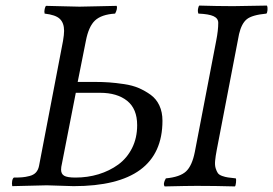

<svg xmlns="http://www.w3.org/2000/svg" viewBox="-20 -667 980 689"><path d="M338.9 -334H252L202.1 -79.1Q199.2 -67.4 199.2 -58.1Q199.2 -43 210.2 -36.4Q221.2 -29.8 251 -29.8Q294.4 -29.8 333.7 -41.7Q373 -53.7 404.3 -76.4Q435.5 -99.1 453.9 -135.5Q472.2 -171.9 472.2 -217.8Q472.2 -276.4 436.3 -305.2Q400.4 -334 338.9 -334ZM23.9 1Q22 -8.8 23.7 -17.8Q25.4 -26.9 29.8 -29.8Q48.8 -29.8 60.1 -30.8Q71.3 -31.7 85.9 -35.4Q100.6 -39.1 108.9 -48.1Q117.2 -57.1 120.1 -71.8L206.1 -520Q210 -543 210 -556.2Q210 -584.5 194.8 -599.1Q179.7 -613.8 140.1 -618.2Q138.2 -626 140.4 -635Q142.6 -644 145 -646Q165 -646 205.1 -644.5Q245.1 -643.1 265.1 -643.1Q287.6 -643.1 332 -644.5Q376.5 -646 398.9 -646Q402.3 -635.3 393.1 -618.2Q344.2 -615.2 321 -593.5Q297.9 -571.8 288.1 -520L258.8 -373H319.8Q348.1 -373 371.8 -371.3Q395.5 -369.6 425.3 -365.2Q455.1 -360.8 477.8 -351.1Q500.5 -341.3 520.8 -326.7Q541 -312 552 -288.3Q563 -264.6 563 -233.9Q563 1 244.1 1Q228 1 196 -0.5Q164.1 -2 147.9 -2Q127.4 -2 85.9 -0.5Q44.4 1 23.9 1ZM837.9 -544.9 757.8 -128.9Q753.4 -106 752 -90.1Q750.5 -74.2 753.9 -63.2Q757.3 -52.2 761.7 -45.9Q766.1 -39.6 777.1 -35.6Q788.1 -31.7 797.9 -30.3Q807.6 -28.8 826.2 -26.9Q828.1 -22.9 826.9 -12Q825.7 -1 823.2 2Q751 0 686 0Q654.8 0 570.8 2Q564 -7.8 575.2 -26.9Q626 -31.7 647.7 -52Q669.4 -72.3 679.2 -122.1L755.9 -521Q763.2 -558.1 763.2 -585Q763.2 -601.1 746.3 -608.9Q729.5 -616.7 691.9 -618.2Q689 -626.5 690.7 -635.5Q692.4 -644.5 694.8 -647Q761.2 -645 809.1 -645H820.8Q848.1 -645 938 -647Q940.9 -640.1 939.9 -630.6Q939 -621.1 936 -618.2Q884.3 -613.3 865.5 -597.9Q846.7 -582.5 837.9 -544.9Z"/></svg>

Font: Common Serif
Style: Italic
Weight: 400
Italic angle: -12°
Designer: Philipp H. Poll, Khaled Hosny
Foundry: Stefan Peev, Context Ltd.
Version: Version 1.026